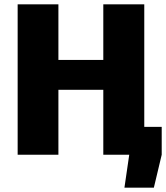

<svg xmlns="http://www.w3.org/2000/svg" viewBox="-20 -710 762 881"><path d="M642 -128V-690H454V-435H248V-690H61V0H248V-298H454V0H573L551 151H686L722 0V-128Z"/></svg>

Font: Exo 2 Extra Bold
Style: Regular
Weight: 800
Designer: Natanael Gama
Version: Version 1.001;PS 001.001;hotconv 1.0.88;makeotf.lib2.5.64775